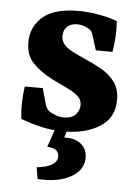

<svg xmlns="http://www.w3.org/2000/svg" viewBox="-48 -471 503 701"><g transform="rotate(5 203.5 -120.5)"><path d="M38 -22Q34 -51 35 -82Q36 -113 40 -141H106L121 -87Q126 -67 138 -58Q146 -53 160 -47Q174 -41 193 -41Q220 -41 234.5 -56Q249 -71 249 -91Q249 -111 234 -124Q219 -137 194 -149Q169 -161 138 -176Q94 -199 66.5 -227Q39 -255 39 -303Q39 -360 81 -396.5Q123 -433 211 -433Q247 -433 286.5 -426Q326 -419 354 -408Q356 -382 354.5 -352Q353 -322 348 -295H287L271 -346Q268 -357 264.5 -362.5Q261 -368 253 -372Q243 -378 232.5 -381Q222 -384 211 -384Q189 -384 175 -371.5Q161 -359 161 -337Q161 -318 173 -305Q185 -292 204.5 -282Q224 -272 247 -262Q282 -247 312.5 -229.5Q343 -212 361.5 -186.5Q380 -161 380 -121Q380 -56 328 -23Q276 10 197 10Q151 10 110 0Q69 -10 38 -22ZM215 -19 200 32Q203 32 205.5 32Q208 32 211 32Q244 33 264 51Q284 69 284 99Q284 141 244 166.5Q204 192 140 192Q134 192 128 192Q122 192 116 191L109 149Q147 145 165.5 133Q184 121 184 103Q184 87 172.5 79.5Q161 72 141 71L172 -19Z"/></g></svg>

Font: Rasa
Style: Regular
Weight: 400
Designer: Anna Giedrys (Yrsa+Rasa design), David Brezina (Yrsa art-direction, Rasa art-direction, design)
Foundry: Rosetta Type Foundry
Version: Version 2.004